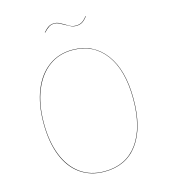

<svg xmlns="http://www.w3.org/2000/svg" viewBox="-125 -957 937 1064"><g transform="rotate(-15 343.5 -424.5)"><path d="M602 -340Q602 -174 535 -82.5Q468 9 343 9Q264 9 205.5 -32Q147 -73 116 -151.5Q85 -230 85 -338Q85 -446 117 -525.5Q149 -605 207.5 -647.5Q266 -690 343 -690Q464 -690 533 -598Q602 -506 602 -340ZM87 -338Q87 -231 118 -153Q149 -75 206.5 -34Q264 7 343 7Q467 7 533.5 -84Q600 -175 600 -340Q600 -505 532 -596.5Q464 -688 343 -688Q266 -688 208.5 -645.5Q151 -603 119 -524Q87 -445 87 -338ZM339 -835Q322 -845 310 -850.5Q298 -856 286 -856Q268 -856 255 -848Q242 -840 224 -821L222 -822Q240 -842 253.5 -850Q267 -858 286 -858Q299 -858 310 -853Q321 -848 340 -837Q358 -825 371 -819.5Q384 -814 399 -814Q419 -814 433.5 -822.5Q448 -831 463 -851L465 -850Q449 -829 434.5 -820.5Q420 -812 399 -812Q385 -812 372.5 -817.5Q360 -823 339 -835Z"/></g></svg>

Font: FiraGO Two
Style: Regular
Weight: 100
Designer: bBox Type
Foundry: bBox Type GmbH
Version: Version 1.001